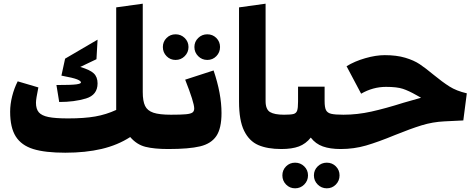

<svg xmlns="http://www.w3.org/2000/svg" viewBox="-20 -808 2583 1041"><path d="M912 -85 892 0Q816 0 768.5 -12Q721 -24 686 -65Q618 -21 531 -0.5Q444 20 334 20Q224 20 160 0Q96 -20 65.5 -68Q35 -116 35 -202Q35 -243 46 -286.5Q57 -330 76 -367L188 -334Q175 -271 175 -251Q175 -217 190.5 -199Q206 -181 243 -173.5Q280 -166 349 -166Q437 -166 496.5 -176.5Q556 -187 610 -212V-768L754 -788V-309Q754 -260 766.5 -234Q779 -208 811.5 -197Q844 -186 907 -186ZM419 -361Q419 -369 398.5 -377.5Q378 -386 313 -398L333 -490L509 -593L503 -487L415 -445Q467 -430 488 -410.5Q509 -391 509 -356Q509 -293 446 -274Q383 -255 301 -255L286 -347Q367 -347 393 -350.5Q419 -354 419 -361Z M1033 -220Q1033 -252 984 -376L1138 -426Q1181 -300 1181 -195Q1181 -112 1153 -70.5Q1125 -29 1065 -14.5Q1005 0 892 0L872 -81L907 -186Q962 -186 988 -188.5Q1014 -191 1023.5 -198Q1033 -205 1033 -220ZM863 -553Q863 -582 883 -602Q903 -622 932 -622Q961 -622 981.5 -602Q1002 -582 1002 -553Q1002 -524 981.5 -503.5Q961 -483 932 -483Q903 -483 883 -503.5Q863 -524 863 -553ZM1034 -553Q1034 -582 1054.5 -602Q1075 -622 1104 -622Q1133 -622 1153 -602Q1173 -582 1173 -553Q1173 -524 1153 -503.5Q1133 -483 1104 -483Q1075 -483 1054.5 -503.5Q1034 -524 1034 -553Z M1276 -768 1420 -788V-260Q1420 -215 1444 -200.5Q1468 -186 1520 -186L1525 -82L1505 0Q1430 0 1380.5 -21.5Q1331 -43 1303.5 -99Q1276 -155 1276 -257Z M1847 -82 1827 0Q1770 0 1730.5 -14Q1691 -28 1665 -62Q1638 -28 1600.5 -14Q1563 0 1505 0L1485 -81L1520 -186Q1557 -186 1571.5 -190Q1586 -194 1591 -208Q1596 -222 1596 -257V-338H1740V-260Q1740 -226 1747.5 -211Q1755 -196 1775.5 -191Q1796 -186 1842 -186ZM1511 143Q1511 114 1531 94Q1551 74 1580 74Q1609 74 1629.5 94Q1650 114 1650 143Q1650 172 1629.5 192.5Q1609 213 1580 213Q1551 213 1531 192.5Q1511 172 1511 143ZM1682 143Q1682 114 1702.5 94Q1723 74 1752 74Q1781 74 1801 94Q1821 114 1821 143Q1821 172 1801 192.5Q1781 213 1752 213Q1723 213 1702.5 192.5Q1682 172 1682 143Z M2329 -404Q2379 -363 2417 -339Q2455 -315 2511 -302L2492 -155L2390 -150Q2326 -147 2266 -128.5Q2206 -110 2122 -76Q2030 -38 1964.5 -19Q1899 0 1827 0L1807 -80L1842 -186Q1917 -186 1993.5 -203Q2070 -220 2168 -251Q2229 -269 2263 -278L2238 -292Q2196 -316 2164 -326.5Q2132 -337 2073 -337Q2002 -337 1938 -300L1859 -449Q1903 -476 1960.5 -492.5Q2018 -509 2066 -509Q2130 -509 2177 -495Q2224 -481 2255.5 -460Q2287 -439 2329 -404Z"/></svg>

Font: FiraGO Heavy
Style: Regular
Weight: 900
Designer: bBox Type
Foundry: bBox Type GmbH
Version: Version 1.001